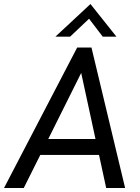

<svg xmlns="http://www.w3.org/2000/svg" viewBox="-38 -933 695 953"><path d="M-18 0H80L162 -164H453.5L489 0H583L416 -697H345ZM201.5 -243 365 -571 436 -243ZM237 -751H310L404 -840L472 -751H540L411 -913Z"/></svg>

Font: HK Grotesk
Style: Italic
Weight: 400
Italic angle: -16°
Designer: Alfredo Marco Pradil
Foundry: Hanken Design Co.
Version: Version 3.001;FEAKit 1.0